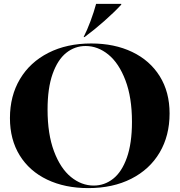

<svg xmlns="http://www.w3.org/2000/svg" viewBox="-20 -950 925 985"><path d="M31 -344Q31 -458 82.5 -544.5Q134 -631 228.5 -679Q323 -727 448 -727Q567 -727 658 -683.5Q749 -640 799.5 -559Q850 -478 850 -368Q850 -254 799 -167.5Q748 -81 653.5 -33Q559 15 433 15Q313 15 222 -28.5Q131 -72 81 -153Q31 -234 31 -344ZM461 2Q516 2 560.5 -33Q605 -68 631 -141.5Q657 -215 657 -325Q657 -450 623.5 -538Q590 -626 536 -670Q482 -714 419 -714Q364 -714 320 -679Q276 -644 250 -571Q224 -498 224 -388Q224 -262 257 -174Q290 -86 344 -42Q398 2 461 2ZM473 -930H602V-926Q567 -888 515.5 -842.5Q464 -797 414 -760H409Q427 -795 444.5 -842Q462 -889 473 -930Z"/></svg>

Font: Nyght Serif Bold
Style: Regular
Weight: 700
Designer: Maksym Kobuzan
Version: Version 0.410